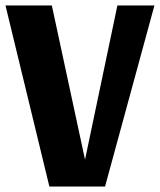

<svg xmlns="http://www.w3.org/2000/svg" viewBox="-21 -680 583 700"><path d="M-1 -660H168L289 -98L407 -660H542L362 0H159Z"/></svg>

Font: Sansita
Style: Bold
Weight: 700
Designer: Pablo Cosgaya
Foundry: Omnibus-Type
Version: Version 1.006